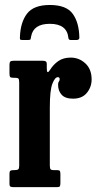

<svg xmlns="http://www.w3.org/2000/svg" viewBox="-20 -770 406 790"><path d="M59 -430.5Q59 -442.5 56 -446.2Q53 -450 41.5 -450H35Q24 -450 21.5 -453.5Q19 -457 19 -468V-502Q19 -512.5 22 -516.2Q25 -520 36 -520H155Q164 -520 168.2 -517.5Q172.5 -515 172.5 -505.5V-488.5Q172.5 -461.5 185.5 -482Q199.5 -504.5 220 -518.8Q240.5 -533 271 -533Q305.5 -533 331.2 -509.2Q357 -485.5 357 -443Q357 -412 337.5 -388Q318 -364 280.5 -364Q248.5 -364 233.8 -380Q219 -396 219 -421Q219 -430.5 222.2 -434.2Q225.5 -438 225.5 -444.5Q225.5 -452.5 218 -452.5Q206 -452.5 195.5 -425.5Q185 -398.5 185 -328V-89.5Q185 -78 187.8 -74Q190.5 -70 202 -70H215Q224.5 -70 226.5 -66.2Q228.5 -62.5 228.5 -53V-17Q228.5 -7 226.2 -3.5Q224 0 214.5 0H35.5Q27 0 23 -2.2Q19 -4.5 19 -13V-55.5Q19 -64.5 22.5 -67.2Q26 -70 34.5 -70H39Q51 -70 55 -73.2Q59 -76.5 59 -87.5ZM185 -749.5Q253 -749.5 279.2 -713.2Q305.5 -677 306.5 -615Q306.5 -605.5 295 -605.5H270.5Q262.5 -605.5 261.5 -613.5Q256 -672 185 -672Q117.5 -672 108 -620Q106.5 -613 106 -609.2Q105.5 -605.5 96.5 -605.5H72Q64 -605.5 62.8 -607.8Q61.5 -610 62 -617.5Q64 -678 91.2 -713.8Q118.5 -749.5 185 -749.5Z"/></svg>

Font: Besley* Condensed Semi
Style: Regular
Weight: 600
Width: 3
Designer: Owen Earl
Foundry: indestructible type*
Version: Version 3.000; ttfautohint (v1.8.3)